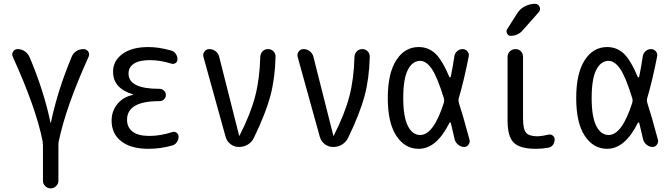

<svg xmlns="http://www.w3.org/2000/svg" viewBox="-20 -780 3540 1019"><path d="M206.1 -31.2Q170.9 -208 47.9 -478.5Q41 -492.2 49.3 -505.9Q57.6 -519.5 74.2 -519.5Q93.8 -519.5 110.8 -508.3Q127.9 -497.1 136.7 -477.5Q212.9 -297.9 248 -128.9Q248 -127.9 249 -127.9Q250 -127.9 250 -128.9Q285.2 -298.8 361.3 -480.5Q369.1 -499 386.2 -509.3Q403.3 -519.5 423.8 -519.5Q439.5 -519.5 448.2 -506.3Q457 -493.2 450.2 -478.5Q330.1 -213.9 292 -31.2Q290 -24.4 290 -8.8V178.7Q290 195.3 277.8 207.5Q265.6 219.7 249 219.7Q232.4 219.7 220.2 208Q208 196.3 208 178.7V-8.8Q208 -17.6 206.1 -31.2Z M685.5 -276.4Q686.5 -276.4 686.5 -278.3Q686.5 -279.3 685.5 -279.3Q579.1 -311.5 580.1 -400.4Q580.1 -457 629.9 -493.7Q679.7 -530.3 767.6 -530.3Q823.2 -530.3 888.7 -511.7Q903.3 -507.8 912.6 -494.6Q921.9 -481.4 921.9 -464.8Q921.9 -452.1 911.6 -445.3Q901.4 -438.5 888.7 -442.4Q831.1 -460.9 775.4 -460.9Q718.8 -460.9 690.4 -441.9Q662.1 -422.9 662.1 -389.6Q662.1 -308.6 824.2 -308.6H827.1Q839.8 -308.6 850.1 -299.3Q860.4 -290 860.4 -275.9Q860.4 -261.7 850.1 -252.4Q839.8 -243.2 827.1 -243.2H824.2Q654.3 -243.2 654.3 -144.5Q654.3 -103.5 684.1 -81.1Q713.9 -58.6 772.5 -58.6Q832 -58.6 894.5 -79.1Q906.2 -83 917 -75.7Q927.7 -68.4 927.7 -54.7Q927.7 -39.1 918.5 -25.4Q909.2 -11.7 893.6 -7.8Q832 9.8 767.6 9.8Q674.8 9.8 623.5 -30.3Q572.3 -70.3 572.3 -139.6Q572.3 -190.4 603 -228Q633.8 -265.6 685.5 -276.4Z M1177.7 -52.7 1059.6 -478.5Q1055.7 -494.1 1065.4 -506.8Q1075.2 -519.5 1090.8 -519.5Q1109.4 -519.5 1124.5 -507.8Q1139.6 -496.1 1143.6 -477.5L1249 -60.5Q1249 -59.6 1250 -59.6Q1252 -59.6 1252 -61.5Q1309.6 -174.8 1334 -268.1Q1358.4 -361.3 1361.3 -478.5Q1362.3 -495.1 1373.5 -507.3Q1384.8 -519.5 1402.3 -519.5Q1419.9 -519.5 1431.6 -507.3Q1443.4 -495.1 1442.4 -477.5Q1439.5 -362.3 1414.6 -269.5Q1389.6 -176.8 1328.1 -49.8Q1317.4 -26.4 1295.9 -13.2Q1274.4 0 1248 0Q1223.6 0 1204.1 -14.6Q1184.6 -29.3 1177.7 -52.7Z M1677.7 -52.7 1559.6 -478.5Q1555.7 -494.1 1565.4 -506.8Q1575.2 -519.5 1590.8 -519.5Q1609.4 -519.5 1624.5 -507.8Q1639.6 -496.1 1643.6 -477.5L1749 -60.5Q1749 -59.6 1750 -59.6Q1752 -59.6 1752 -61.5Q1809.6 -174.8 1834 -268.1Q1858.4 -361.3 1861.3 -478.5Q1862.3 -495.1 1873.5 -507.3Q1884.8 -519.5 1902.3 -519.5Q1919.9 -519.5 1931.6 -507.3Q1943.4 -495.1 1942.4 -477.5Q1939.5 -362.3 1914.6 -269.5Q1889.6 -176.8 1828.1 -49.8Q1817.4 -26.4 1795.9 -13.2Q1774.4 0 1748 0Q1723.6 0 1704.1 -14.6Q1684.6 -29.3 1677.7 -52.7Z M2210 -457Q2168.9 -457 2144.5 -409.2Q2120.1 -361.3 2120.1 -259.8Q2120.1 -160.2 2144.5 -111.8Q2168.9 -63.5 2210 -63.5Q2281.2 -63.5 2335.9 -235.4Q2338.9 -246.1 2335.9 -257.8Q2300.8 -372.1 2271.5 -414.6Q2242.2 -457 2210 -457ZM2202.1 9.8Q2128.9 9.8 2083.5 -59.1Q2038.1 -127.9 2038.1 -259.8Q2038.1 -390.6 2083 -460.4Q2127.9 -530.3 2202.1 -530.3Q2252 -530.3 2288.6 -497.6Q2325.2 -464.8 2365.2 -371.1Q2366.2 -369.1 2368.7 -369.6Q2371.1 -370.1 2372.1 -372.1Q2383.8 -427.7 2391.6 -482.4Q2394.5 -499 2407.2 -509.3Q2419.9 -519.5 2435.5 -519.5Q2450.2 -519.5 2460.4 -507.8Q2470.7 -496.1 2467.8 -481.4Q2442.4 -351.6 2414.1 -255.9Q2412.1 -247.1 2415 -235.4Q2436.5 -169.9 2471.7 -39.1Q2475.6 -25.4 2466.8 -12.7Q2458 0 2443.4 0Q2426.8 0 2412.6 -11.2Q2398.4 -22.5 2393.6 -38.1Q2383.8 -83 2373 -126Q2372.1 -128.9 2369.6 -129.9Q2367.2 -130.9 2365.2 -127.9Q2296.9 9.8 2202.1 9.8Z M2890.6 -65.4Q2903.3 -68.4 2913.6 -60.5Q2923.8 -52.7 2923.8 -40Q2923.8 -30.3 2919.9 -20.5Q2916 -10.7 2908.7 -4.4Q2901.4 2 2890.6 3.9Q2857.4 9.8 2824.2 9.8Q2740.2 9.8 2707 -22.5Q2673.8 -54.7 2673.8 -139.6V-478.5Q2673.8 -495.1 2686 -507.3Q2698.2 -519.5 2715.8 -519.5Q2733.4 -519.5 2744.6 -507.8Q2755.9 -496.1 2755.9 -478.5V-150.4Q2755.9 -94.7 2772 -75.7Q2788.1 -56.6 2834 -56.6Q2858.4 -57.6 2890.6 -65.4ZM2689.5 -589.8Q2677.7 -589.8 2671.4 -602.1Q2665 -614.3 2670.9 -624L2725.6 -710Q2740.2 -733.4 2766.1 -746.6Q2792 -759.8 2819.3 -759.8Q2836.9 -759.8 2843.8 -743.7Q2850.6 -727.5 2838.9 -714.8L2754.9 -620.1Q2729.5 -589.8 2689.5 -589.8Z M3210 -457Q3168.9 -457 3144.5 -409.2Q3120.1 -361.3 3120.1 -259.8Q3120.1 -160.2 3144.5 -111.8Q3168.9 -63.5 3210 -63.5Q3281.2 -63.5 3335.9 -235.4Q3338.9 -246.1 3335.9 -257.8Q3300.8 -372.1 3271.5 -414.6Q3242.2 -457 3210 -457ZM3202.1 9.8Q3128.9 9.8 3083.5 -59.1Q3038.1 -127.9 3038.1 -259.8Q3038.1 -390.6 3083 -460.4Q3127.9 -530.3 3202.1 -530.3Q3252 -530.3 3288.6 -497.6Q3325.2 -464.8 3365.2 -371.1Q3366.2 -369.1 3368.7 -369.6Q3371.1 -370.1 3372.1 -372.1Q3383.8 -427.7 3391.6 -482.4Q3394.5 -499 3407.2 -509.3Q3419.9 -519.5 3435.5 -519.5Q3450.2 -519.5 3460.4 -507.8Q3470.7 -496.1 3467.8 -481.4Q3442.4 -351.6 3414.1 -255.9Q3412.1 -247.1 3415 -235.4Q3436.5 -169.9 3471.7 -39.1Q3475.6 -25.4 3466.8 -12.7Q3458 0 3443.4 0Q3426.8 0 3412.6 -11.2Q3398.4 -22.5 3393.6 -38.1Q3383.8 -83 3373 -126Q3372.1 -128.9 3369.6 -129.9Q3367.2 -130.9 3365.2 -127.9Q3296.9 9.8 3202.1 9.8Z"/></svg>

Font: Rounded-X Mgen+ 1m regular
Style: Regular
Weight: 400
Designer: [Source Han Sans]
Ryoko NISHIZUKA  (kana & ideographs); Paul D. Hunt (Latin, Greek & Cyrillic); Wenlong ZHANG  (bopomofo
Version: Version 1.059.20150602